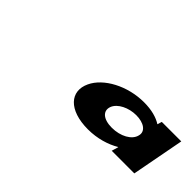

<svg xmlns="http://www.w3.org/2000/svg" viewBox="-10 -779 564 564"><g transform="rotate(45 272.0 -497.5)"><path d="M231.1 -504C207.5 -454 243.9 -411 324.9 -411C363.9 -411 398.6 -422 423.9 -437H424.9L418.7 -416H512.7L543.8 -580H462.8L458.6 -566C441.3 -577 417.4 -584 385.4 -584C316.4 -584 252 -549 231.1 -504ZM325.1 -504C333.5 -526 364.8 -541 395.8 -541C427.8 -541 449.5 -526 443.1 -504C437.6 -481 407 -464 371 -464C335 -464 316.6 -481 325.1 -504Z"/></g></svg>

Font: Hussar Milosc
Style: Obl
Weight: 700
Foundry: Cannot Into Space Fonts
Version: Version 1.02